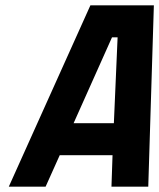

<svg xmlns="http://www.w3.org/2000/svg" viewBox="-20 -700 597 720"><path d="M151 0C151 0 204 -118 204 -118C204 -118 402 -118 402 -118C402 -118 398 0 398 0C398 0 536 0 536 0C536 0 557 -680 557 -680C557 -680 319 -680 319 -680C319 -680 13 0 13 0C13 0 151 0 151 0ZM421 -560C421 -560 407 -238 407 -238C407 -238 256 -238 256 -238C256 -238 400 -560 400 -560C400 -560 421 -560 421 -560Z"/></svg>

Font: My Font
Style: Bold Italic
Weight: 500
Version: Version 0.001